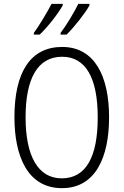

<svg xmlns="http://www.w3.org/2000/svg" viewBox="-20 -968 642 998"><path d="M445 -940V-948H387C370 -912 327 -839 295 -797V-788H326C365 -826 425 -902 445 -940ZM306 -940V-948H248C229 -911 188 -841 156 -797V-788H186C229 -828 285 -901 306 -940ZM547 -358C547 -572 472 -724 303 -724C140 -724 55 -595 55 -359C55 -157 123 10 302 10C478 10 547 -153 547 -358ZM113 -358C113 -557 174 -673 303 -673C426 -673 488 -562 488 -358C488 -154 428 -41 301 -41C177 -41 113 -158 113 -358Z"/></svg>

Font: Noto Sans Armenian Condensed Light
Style: Regular
Weight: 300
Width: 3
Designer: Monotype Design Team
Foundry: Monotype Imaging Inc.
Version: Version 2.008